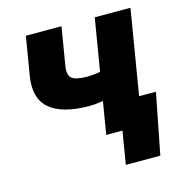

<svg xmlns="http://www.w3.org/2000/svg" viewBox="-103 -631 843 882"><g transform="rotate(-15 318.5 -190.0)"><path d="M298.8 -148.4Q167.5 -148.4 108.9 -199Q50.3 -249.5 67.4 -353L97.7 -535.6H267.1L237.3 -355.5Q230 -312.5 248.8 -296.9Q267.6 -281.2 320.8 -281.2Q353.5 -281.2 388.7 -288.3Q423.8 -295.4 467.3 -309.6L445.3 -176.8Q430.7 -169.9 404.8 -163.3Q378.9 -156.7 350.3 -152.6Q321.8 -148.4 298.8 -148.4ZM336.4 0 425.3 -535.6H595.2L506.3 0ZM387.7 156.2 413.6 0H369.1L391.1 -132.8H608.4L551.8 156.2Z"/></g></svg>

Font: Inter 20pt ExtraBold
Style: Italic
Weight: 800
Italic angle: -9.3988°
Version: Version 4.001;git-66647c0bb